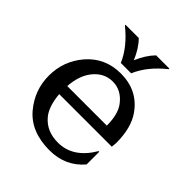

<svg xmlns="http://www.w3.org/2000/svg" viewBox="-207 -878 1019 1019"><g transform="rotate(45 302.0 -368.5)"><path d="M146 -747.1H245.1Q283.7 -708.5 310.1 -645Q336.4 -707 375.5 -747.1H474.6V-742.2Q385.3 -671.4 349.1 -585.9H271.5Q235.4 -670.4 146 -742.2ZM523.9 -171.9V-76.7Q450.7 9.8 331.5 9.8Q191.9 9.8 119.1 -76.7Q48.8 -160.6 48.8 -268.6Q48.8 -377.9 119.1 -460.4Q193.4 -546.9 311.5 -546.9Q437.5 -546.9 506.8 -449.7Q554.7 -382.8 554.7 -268.6L551.8 -237.8H157.2Q164.6 -152.8 199.2 -110.4Q247.6 -50.8 334 -50.8Q447.8 -50.8 519 -171.9ZM157.2 -298.3H454.1Q454.1 -382.8 421.4 -426.8Q377 -486.3 311.5 -486.3Q244.1 -486.3 199.2 -426.8Q162.6 -377.9 157.2 -298.3Z"/></g></svg>

Font: Classica
Style: Book
Weight: 400
Version: Version 1.001